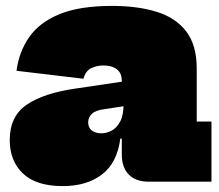

<svg xmlns="http://www.w3.org/2000/svg" viewBox="-20 -616 744 651"><path d="M484 0Q440.5 0 416.8 -24Q393 -48 393 -92V-187L407 -207L399 -263L393 -289V-341Q393 -361.5 384.2 -373Q375.5 -384.5 361.2 -389.2Q347 -394 331 -394Q308.5 -394 289.2 -384.8Q270 -375.5 263 -349L36 -376Q44.5 -440.5 79 -490.2Q113.5 -540 181.8 -568Q250 -596 360 -596Q446 -596 510.5 -576.2Q575 -556.5 611 -510Q647 -463.5 647 -384V-204H697V0ZM193 15Q102.5 15 57.8 -27.8Q13 -70.5 13 -141Q13 -222 70.8 -261.2Q128.5 -300.5 238 -316L420 -343V-259L335 -246Q305 -242.5 292 -230.5Q279 -218.5 279 -201Q279 -183 291.5 -173.5Q304 -164 324 -164Q341.5 -164 358.8 -173.2Q376 -182.5 387.5 -204Q399 -225.5 399 -263L422 -146H388Q377 -63 325.2 -24Q273.5 15 193 15Z"/></svg>

Font: Hepta Slab Black
Style: Regular
Weight: 900
Designer: Michael LaGattuta
Foundry: Michael LaGattuta
Version: Version 1.102